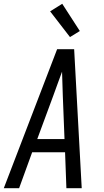

<svg xmlns="http://www.w3.org/2000/svg" viewBox="-32 -995 552 1015"><path d="M-12 0 270 -735H360L400 0H319L312 -190H138L69 0ZM309 -260 300 -490Q299 -522 298 -553.5Q297 -585 296 -616Q285 -585 273 -553.5Q261 -522 250 -490L165 -260ZM338 -799 233 -935 297 -975 390 -831Z"/></svg>

Font: Iosevka
Style: Italic
Weight: 400
Italic angle: -9°
Monospace: yes
Designer: Belleve Invis
Foundry: Belleve Invis
Version: Version 32.5.0; ttfautohint (v1.8.4)